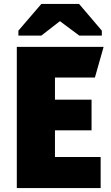

<svg xmlns="http://www.w3.org/2000/svg" viewBox="-20 -951 559 971"><path d="M489 0V-157H258V-292H443V-447H258V-559H460L504 -714H65V0ZM73 -796V-771H189L283 -844L381 -771H495V-796L380 -931H189Z"/></svg>

Font: Frost ExtraBold
Style: Regular
Weight: 800
Designer: Lee Frost
Foundry: Lee Frost for Ice Communication Norge AS
Version: Version 2.011;hotconv 1.0.107;makeotfexe 2.5.65593